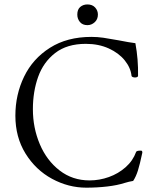

<svg xmlns="http://www.w3.org/2000/svg" viewBox="-20 -845 696 878"><path d="M50.3 -315.9Q50.3 -412.1 90.1 -494.4Q129.9 -576.7 208.5 -626.5Q287.1 -676.3 397.9 -676.3Q425.8 -676.3 452.6 -672.4Q479.5 -668.5 522.5 -660.6Q571.3 -650.9 599.1 -647.5Q612.8 -573.2 611.3 -498Q611.3 -494.6 607.2 -492.7Q603 -490.7 597.7 -490.7Q591.8 -490.7 586.9 -492.7Q582 -494.6 581.5 -498Q577.6 -535.2 550.5 -568.8Q523.4 -602.5 477.3 -623.5Q431.2 -644.5 372.6 -644.5Q286.1 -644.5 232.2 -602.5Q178.2 -560.5 154.3 -493.2Q130.4 -425.8 130.4 -345.7Q130.4 -260.3 162.1 -185.5Q193.8 -110.8 252.7 -65.4Q311.5 -20 389.6 -20Q434.6 -20 477.8 -35.4Q521 -50.8 554.4 -80.3Q587.9 -109.9 602.5 -150.4Q603.5 -153.3 609.1 -154.8Q614.7 -156.2 621.1 -156.2Q628.4 -156.2 628.9 -154.8Q630.9 -152.8 630.9 -147Q619.6 -93.3 610.6 -64.9Q601.6 -36.6 588.9 -17.6Q569.8 -14.6 551.3 -8.8Q516.6 2.4 470.5 7.8Q424.3 13.2 374.5 13.2Q293 13.2 218 -27.3Q143.1 -67.9 96.7 -142.8Q50.3 -217.8 50.3 -315.9ZM333.5 -778.3Q333.5 -801.8 346.9 -813.2Q360.4 -824.7 379.9 -824.7Q402.3 -824.7 415 -810.8Q427.7 -796.9 427.7 -778.3Q427.7 -756.8 413.1 -743.4Q398.4 -730 379.9 -730Q357.4 -730 345.5 -744.4Q333.5 -758.8 333.5 -778.3Z"/></svg>

Font: JuniusX Light
Style: Regular
Weight: 300
Designer: Peter S. Baker
Foundry: Briery Creek Software
Version: Version 1.008